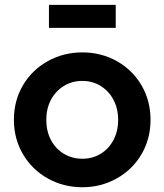

<svg xmlns="http://www.w3.org/2000/svg" viewBox="-20 -776 692 808"><path d="M38.5 -272Q38.5 -352.4 76.6 -417.1Q114.8 -481.8 181 -518.6Q247.2 -555.5 326.5 -555.5Q405.8 -555.5 471.5 -518.8Q537.2 -482 575.4 -417.1Q613.5 -352.1 613.5 -272Q613.5 -191 575.1 -126.2Q536.8 -61.5 470.7 -24.8Q404.7 12 326.5 12Q247.4 12 181.4 -24.8Q115.5 -61.5 77 -126.5Q38.5 -191.5 38.5 -272ZM477.2 -271.6Q477.2 -318.5 457.8 -355.6Q438.2 -392.8 404 -414.1Q369.8 -435.5 326.5 -435.5Q283.2 -435.5 248.5 -414.1Q213.8 -392.8 194.2 -355.6Q174.8 -318.5 174.8 -271.9Q174.8 -224.5 194.2 -187.2Q213.8 -150 248.5 -129Q283.2 -108 326.5 -108Q369.8 -108 404 -129Q438.2 -150 457.8 -187.4Q477.2 -224.8 477.2 -271.6ZM186 -755.5H467V-658.8H186Z"/></svg>

Font: Trafiko Sans Variable
Style: Regular
Weight: 400
Designer: Gumpita Rahayu / Trafiko
Foundry: Tokotype / Trafiko
Version: Version 0.001;FEAKit 1.0